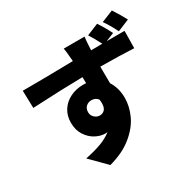

<svg xmlns="http://www.w3.org/2000/svg" viewBox="-197 -1051 1372 1359"><g transform="rotate(-30 488.5 -372.0)"><path d="M615.2 -682.6V-671.9Q674.8 -671.9 707 -672.9Q673.8 -736.3 649.4 -774.4L745.1 -813.5Q782.2 -758.8 810.5 -700.2L743.2 -672.9H850.6H888.7L886.7 -532.2Q775.4 -538.1 613.3 -539.1L614.3 -403.3Q653.3 -342.8 653.3 -261.7Q653.3 -192.4 621.1 -122.1Q588.9 -51.8 515.6 8.3Q442.4 68.4 327.1 99.6L202.1 -26.4Q275.4 -41 330.6 -61Q385.7 -81.1 425.8 -112.3Q419.9 -111.3 408.2 -111.3Q369.1 -111.3 329.1 -132.8Q289.1 -154.3 261.7 -196.8Q234.4 -239.3 234.4 -298.8Q234.4 -356.4 262.2 -399.4Q290 -442.4 337.9 -465.8Q385.7 -489.3 443.4 -489.3Q460 -489.3 467.8 -488.3L466.8 -538.1Q312.5 -536.1 56.6 -523.4L52.7 -666H90.8Q211.9 -666 422.9 -669.9Q437.5 -670.9 464.8 -670.9L463.9 -681.6Q458 -756.8 453.1 -779.3H623Q619.1 -755.9 615.2 -682.6ZM438.5 -241.2Q462.9 -241.2 478.5 -257.8Q494.1 -274.4 494.1 -311.5Q494.1 -319.3 492.2 -338.9Q474.6 -365.2 438.5 -365.2Q414.1 -365.2 395.5 -349.1Q377 -333 377 -301.8Q377 -276.4 396 -258.8Q415 -241.2 438.5 -241.2ZM882.8 -842.8Q927.7 -773.4 949.2 -730.5L852.5 -690.4Q817.4 -760.7 786.1 -803.7Z"/></g></svg>

Font: Min Sans Black
Style: Regular
Weight: 900
Designer: Jinseong-Kim, NotoSansCJK, Nunito
Foundry: Jinseong-Kim
Version: Version 1.000